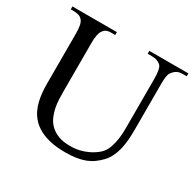

<svg xmlns="http://www.w3.org/2000/svg" viewBox="-153 -856 1057 1040"><g transform="rotate(30 375.5 -336.0)"><path d="M740.2 -669.9V-688H496.1V-669.9H522Q560.5 -669.9 581.1 -647.9Q595.2 -630.9 595.2 -566.9V-288.1Q595.2 -273.9 595 -247.8Q594.7 -221.7 590.6 -192.6Q586.4 -163.6 576.4 -135.5Q566.4 -107.4 546.9 -88.9Q537.6 -80.1 522.2 -69.3Q506.8 -58.6 486.1 -49.1Q465.3 -39.6 439.2 -33.2Q413.1 -26.9 381.8 -26.9Q337.9 -26.9 307.9 -38.3Q277.8 -49.8 257.8 -69.1Q237.8 -88.4 226.8 -113Q215.8 -137.7 210.4 -164.3Q205.1 -190.9 204.1 -217.3Q203.1 -243.7 203.1 -266.1V-566.9Q203.1 -595.7 206.5 -614.5Q210 -633.3 215.8 -643.1Q220.2 -649.9 224.9 -655Q229.5 -660.2 235.4 -663.3Q241.2 -666.5 248.8 -668.2Q256.3 -669.9 267.1 -669.9H293V-688H15.1V-669.9H30.8Q51.3 -669.9 65.4 -665.3Q79.6 -660.6 87.9 -649.9Q97.2 -639.6 101.1 -619.1Q105 -598.6 105 -566.9V-296.9Q105 -276.4 105 -252Q105 -228 107.4 -202.1Q109.9 -176.3 116 -150.1Q122.1 -124 134 -99.6Q146 -75.2 165.5 -54.2Q185.1 -33.2 213.9 -17.6Q242.7 -2 282.5 7.1Q322.3 16.1 375 16.1Q413.1 16.1 443.1 11.5Q473.1 6.8 497.6 -2.4Q522 -11.7 542 -26.1Q562 -40.5 581.1 -60.1Q599.1 -79.1 610.8 -103Q622.6 -127 629.4 -155Q636.2 -183.1 638.7 -215.3Q641.1 -247.6 641.1 -283.2V-563Q641.1 -621.1 651.9 -634.8Q663.1 -652.3 678 -661.1Q692.9 -669.9 713.9 -669.9Z"/></g></svg>

Font: Galatia SIL
Style: Regular
Weight: 400
Designer: Development by SIL's NRSI team
Version: Version 2.1